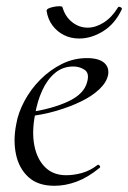

<svg xmlns="http://www.w3.org/2000/svg" viewBox="-20 -586 412 618"><path d="M155 12Q102 12 71.5 -16Q41 -44 31.5 -89Q22 -134 32 -185Q38 -222 58.5 -260.5Q79 -299 110 -330Q141 -361 179 -380Q217 -399 260 -399Q297 -399 314.5 -384.5Q332 -370 328 -345Q323 -321 300 -299Q277 -277 241 -259.5Q205 -242 160.5 -229Q116 -216 68 -211L70 -224Q147 -235 199.5 -259.5Q252 -284 261 -324Q268 -351 252 -361.5Q236 -372 216 -372Q182 -372 157 -351Q132 -330 116 -295Q100 -260 93 -218Q82 -162 90.5 -118Q99 -74 125 -48Q151 -22 193 -22Q217 -22 243 -29Q269 -36 294 -55Q297 -57 300.5 -53Q304 -49 301 -46Q263 -15 227 -1.5Q191 12 155 12ZM235 -462Q208 -462 186 -473Q164 -484 149 -504Q134 -524 130 -551Q130 -556 136.5 -559Q143 -562 153 -564Q163 -566 171.5 -566Q180 -566 181 -563Q190 -532 212.5 -514.5Q235 -497 262 -497Q288 -497 314 -513.5Q340 -530 359 -561Q361 -566 367.5 -563Q374 -560 372 -556Q350 -509 312 -485.5Q274 -462 235 -462Z"/></svg>

Font: Cormorant
Style: Italic
Weight: 400
Italic angle: -10°
Designer: Christian Thalmann (Catharsis Fonts)
Foundry: Catharsis Fonts
Version: Version 4.000